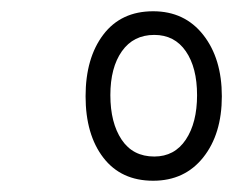

<svg xmlns="http://www.w3.org/2000/svg" viewBox="-20 -752 414 341"><path d="M132 -581Q132 -649 163.5 -690.5Q195 -732 252 -732Q308 -732 341 -690Q374 -648 374 -581Q374 -514 341 -472.5Q308 -431 252 -431Q195 -431 163.5 -472Q132 -513 132 -581ZM330 -583Q330 -632 310 -661Q290 -690 254 -690Q217 -690 196.5 -661Q176 -632 176 -583Q176 -534 196 -504Q216 -474 254 -474Q290 -474 310 -504Q330 -534 330 -583Z"/></svg>

Font: Noto Serif CondSemiBold
Style: Italic
Weight: 600
Width: 3
Italic angle: -12°
Designer: Monotype Design Team
Foundry: Monotype Imaging Inc.
Version: Version 1.001